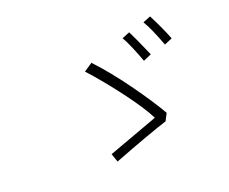

<svg xmlns="http://www.w3.org/2000/svg" viewBox="-106 -870 1168 979"><g transform="rotate(-20 478.0 -380.5)"><path d="M659.1 -660.2Q679 -621.8 724.4 -517L680.4 -497.9Q668.3 -532.3 649.5 -576.7Q630.7 -621.1 617.5 -643.1ZM786.9 -699.9Q801.1 -672.9 821.4 -629.3Q841.6 -585.6 852.3 -557.2L809.3 -539.1Q771.3 -641 745 -682.9ZM678.3 -170.1Q574.9 -137.1 378.2 -61.1L362.6 -106.9Q391 -117.5 633.2 -206Q602.6 -268.1 526.6 -369.3Q450.6 -470.5 378.9 -549L425.1 -579.9Q499.3 -501.1 577.1 -393.1Q654.8 -285.2 698.5 -209.2Z"/></g></svg>

Font: Karasuma Gothic
Style: Light Italic
Weight: 300
Italic angle: 9.39998°
Designer: Rasmus Andersson / Ryoko Nishizuka
Foundry: rsms
Version: Version 1.00